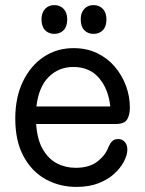

<svg xmlns="http://www.w3.org/2000/svg" viewBox="-20 -719 570 754"><path d="M280 15Q214 15 159.5 -15Q105 -45 72.5 -105Q40 -165 40 -253Q40 -337 70 -399Q100 -461 151.5 -495.5Q203 -530 269 -530Q320 -530 361 -510.5Q402 -491 430.5 -457.5Q459 -424 474.5 -382.5Q490 -341 490 -296Q490 -267 479 -249.5Q468 -232 434 -232H122Q126 -171 148 -133Q170 -95 203.5 -77.5Q237 -60 277 -60Q331 -60 363 -85Q395 -110 407 -144Q412 -156 420.5 -164.5Q429 -173 444 -173Q461 -173 471 -160.5Q481 -148 480 -128Q479 -108 466 -83.5Q453 -59 428.5 -36.5Q404 -14 367 0.5Q330 15 280 15ZM123 -301H413Q406 -369 369 -412.5Q332 -456 268 -456Q211 -456 171.5 -417Q132 -378 123 -301ZM193 -586Q171 -586 157 -600.5Q143 -615 143 -643Q143 -669 157 -684Q171 -699 193 -699Q216 -699 230 -684Q244 -669 244 -643Q244 -615 230 -600.5Q216 -586 193 -586ZM347 -586Q325 -586 311 -600.5Q297 -615 297 -643Q297 -669 311 -684Q325 -699 347 -699Q370 -699 384 -684Q398 -669 398 -643Q398 -615 384 -600.5Q370 -586 347 -586Z"/></svg>

Font: National Park
Style: Regular
Weight: 400
Designer: Andrea Herstowski, Ben Hoepner
Version: Version 1.009